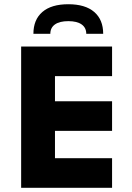

<svg xmlns="http://www.w3.org/2000/svg" viewBox="-20 -888 622 908"><path d="M80 -668H510V-528H240V-409H510V-269H240V-140H510V0H80ZM303 -788Q262 -788 240 -772.5Q218 -757 218 -728H138Q138 -795 180.5 -831.5Q223 -868 303 -868Q383 -868 425.5 -831.5Q468 -795 468 -728H388Q388 -757 366 -772.5Q344 -788 303 -788Z"/></svg>

Font: Madhuban Bold
Style: Regular
Weight: 700
Designer: jaikishan Patel
Foundry: MagicType
Version: Version 1.000